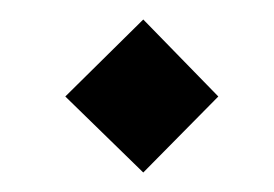

<svg xmlns="http://www.w3.org/2000/svg" viewBox="-20 -305 281 197"><path d="M204 -206 127 -128 47 -206 127 -285Z"/></svg>

Font: Mirza SemiBold
Style: Regular
Weight: 600
Designer: Arabic design by Kourosh Beigpour, Latin design by Eduardo Tunni, engineering by Lasse Fister
Version: Version 1.0010g